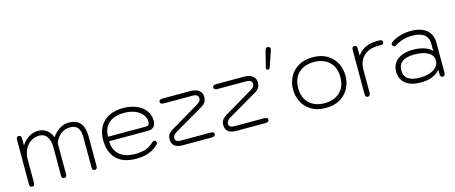

<svg xmlns="http://www.w3.org/2000/svg" viewBox="-44 -1283 4428 1867"><g transform="rotate(-15 2170.5 -349.5)"><path d="M81 -22V-468Q81 -500 106 -500Q132 -500 132 -468V-397Q161 -445 205.5 -472.5Q250 -500 300 -500Q349 -500 385.5 -473.5Q422 -447 440 -398Q474 -447 517 -473.5Q560 -500 607 -500Q686 -500 724 -455Q762 -410 762 -316V-22Q762 10 736 10Q711 10 711 -22V-316Q711 -390 687 -421Q663 -452 607 -452Q557 -452 517 -421.5Q477 -391 455 -336V-22Q455 10 429 10Q404 10 404 -22V-303Q404 -375 377 -413.5Q350 -452 300 -452Q252 -452 213.5 -426.5Q175 -401 153.5 -356Q132 -311 132 -255V-22Q132 10 106 10Q81 10 81 -22Z M889 -250Q889 -326 921 -382.5Q953 -439 1013 -469.5Q1073 -500 1154 -500Q1230 -500 1288.5 -475.5Q1347 -451 1380 -407Q1413 -363 1413 -306Q1413 -267 1393 -245Q1373 -223 1336 -223H943Q943 -136 999 -87Q1055 -38 1155 -38Q1218 -38 1261.5 -52.5Q1305 -67 1341 -101Q1357 -115 1365 -115Q1370 -115 1377 -110Q1388 -101 1388 -91Q1388 -82 1381 -75Q1343 -33 1285.5 -11.5Q1228 10 1155 10Q1026 10 957.5 -57.5Q889 -125 889 -250ZM1322 -268Q1343 -268 1352 -277Q1361 -286 1361 -307Q1361 -348 1334.5 -381.5Q1308 -415 1260.5 -433.5Q1213 -452 1154 -452Q1053 -452 998.5 -404Q944 -356 944 -268Z M1515 -88Q1515 -117 1528 -137Q1541 -157 1574 -177L1856 -344Q1881 -359 1890 -371Q1899 -383 1899 -400Q1899 -441 1839 -441H1554Q1515 -441 1515 -465Q1515 -478 1524 -484Q1533 -490 1554 -490H1830Q1886 -490 1917 -466.5Q1948 -443 1948 -400Q1948 -370 1934.5 -349Q1921 -328 1889 -309L1607 -145Q1562 -119 1562 -88Q1562 -49 1618 -49H1914Q1935 -49 1944 -43.5Q1953 -38 1953 -25Q1953 0 1914 0H1625Q1515 0 1515 -88Z M2055 -88Q2055 -117 2068 -137Q2081 -157 2114 -177L2396 -344Q2421 -359 2430 -371Q2439 -383 2439 -400Q2439 -441 2379 -441H2094Q2055 -441 2055 -465Q2055 -478 2064 -484Q2073 -490 2094 -490H2370Q2426 -490 2457 -466.5Q2488 -443 2488 -400Q2488 -370 2474.5 -349Q2461 -328 2429 -309L2147 -145Q2102 -119 2102 -88Q2102 -49 2158 -49H2454Q2475 -49 2484 -43.5Q2493 -38 2493 -25Q2493 0 2454 0H2165Q2055 0 2055 -88Z M2599 -513Q2599 -519 2600 -522L2640 -680Q2647 -709 2665 -709Q2669 -709 2675 -707Q2694 -702 2694 -686Q2694 -680 2691 -672L2637 -513Q2635 -505 2629.5 -500.5Q2624 -496 2617 -496Q2599 -496 2599 -513Z M2800 -245Q2800 -311 2829 -369Q2858 -427 2917.5 -463.5Q2977 -500 3064 -500Q3151 -500 3210.5 -463.5Q3270 -427 3299 -369Q3328 -311 3328 -245Q3328 -179 3299 -121Q3270 -63 3210.5 -26.5Q3151 10 3064 10Q2977 10 2917.5 -26.5Q2858 -63 2829 -121Q2800 -179 2800 -245ZM3276 -245Q3276 -343 3218 -397.5Q3160 -452 3064 -452Q2968 -452 2910 -397.5Q2852 -343 2852 -245Q2852 -147 2910 -92.5Q2968 -38 3064 -38Q3160 -38 3218 -92.5Q3276 -147 3276 -245Z M3460 -22V-468Q3460 -500 3485 -500Q3511 -500 3511 -468V-397Q3547 -445 3595 -467.5Q3643 -490 3709 -490H3735Q3766 -490 3766 -466Q3766 -442 3735 -442H3709Q3617 -442 3564 -392Q3511 -342 3511 -255V-22Q3511 10 3485 10Q3460 10 3460 -22Z M3813 -153Q3813 -230 3870 -274Q3927 -318 4028 -318Q4090 -318 4140 -301Q4190 -284 4214 -254V-327Q4214 -389 4173.5 -420.5Q4133 -452 4054 -452Q3960 -452 3884 -405Q3871 -397 3864 -397Q3858 -397 3850 -402Q3841 -408 3841 -421Q3841 -432 3848 -438Q3885 -467 3939.5 -483.5Q3994 -500 4052 -500Q4154 -500 4209.5 -454Q4265 -408 4265 -323V-22Q4265 10 4240 10Q4215 10 4215 -22V-67Q4184 -30 4134.5 -10Q4085 10 4023 10Q3923 10 3868 -33Q3813 -76 3813 -153ZM4215 -160Q4215 -212 4165 -241Q4115 -270 4025 -270Q3947 -270 3906 -240Q3865 -210 3865 -153Q3865 -38 4023 -38Q4110 -38 4162.5 -71.5Q4215 -105 4215 -160Z"/></g></svg>

Font: Kodchasan ExtraLight
Style: Regular
Weight: 275
Version: Version 1.000; ttfautohint (v1.6)